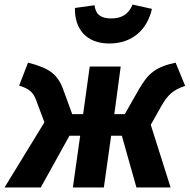

<svg xmlns="http://www.w3.org/2000/svg" viewBox="-40 -823 833 843"><path d="M440 -632C542 -632 607 -694 627 -784L542 -803C525 -761 495 -742 448 -742C405 -742 380 -758 375 -800L289 -788C287 -698 337 -632 440 -632ZM731 -548C644 -529 611 -502 570 -431L508 -322H462L490 -531H354L325 -322H277L239 -426C214 -498 176 -524 83 -548L44 -447C87 -434 105 -419 118 -385L155 -286L-20 0H139L265 -227H312L280 0H416L448 -227H495L559 0H709L622 -275L667 -355C696 -406 719 -428 773 -446Z"/></svg>

Font: Fira Sans
Style: Bold Italic
Weight: 700
Italic angle: -8°
Designer: bBox Type GmbH & Carrois Corporate GbR & Edenspiekermann AG
Foundry: bBox Type GmbH & Carrois Corporate GbR & Edenspiekermann AG
Version: Version 4.301;PS 004.301;hotconv 1.0.88;makeotf.lib2.5.64775